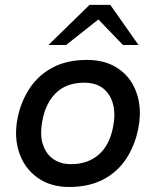

<svg xmlns="http://www.w3.org/2000/svg" viewBox="-20 -755 635 783"><path d="M262 7.5Q185.8 7.5 133.2 -30.2Q80.5 -67.9 58.6 -131.3Q36.7 -194.8 51.4 -272.2Q65.2 -340.8 100.9 -394.8Q136.6 -448.8 194.8 -479.7Q253 -510.6 334.8 -510.6Q396 -510.6 440.8 -487.8Q485.5 -465 512.1 -425.8Q538.7 -386.5 547 -336.1Q555.2 -285.8 543.9 -231Q530.2 -161.1 494.3 -107.1Q458.5 -53.1 400.5 -22.8Q342.6 7.5 262 7.5ZM269.4 -85.5Q337.9 -85.5 382.7 -124.5Q427.5 -163.6 441.1 -237.6Q451.5 -288.1 441.4 -328.8Q431.2 -369.4 401.8 -393.6Q372.5 -417.7 323.1 -417.7Q251.6 -417.7 209 -376.7Q166.4 -335.6 153.2 -264.2Q141.7 -207 154.6 -166.8Q167.6 -126.7 197.7 -106.1Q227.8 -85.5 269.4 -85.5ZM481.4 -571.5 368 -689.6 345.1 -735.1H429.8L544.9 -571.5ZM177.6 -571.5 345.1 -735.1H429.8L394 -685.7L249.5 -571.5Z"/></svg>

Font: REM Medium
Style: Italic
Weight: 500
Italic angle: -11°
Designer: Octavio Pardo
Foundry: Ashler Design
Version: Version 1.005;gftools[0.9.28]